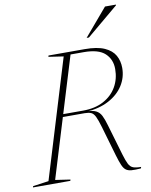

<svg xmlns="http://www.w3.org/2000/svg" viewBox="-138 -990 838 1064"><g transform="rotate(-10 281.0 -458.0)"><path d="M307.5 -371Q375 -371 423.2 -396.8Q471.5 -422.5 497.2 -467Q523 -511.5 523 -567.5Q523 -621.5 486.8 -655.5Q450.5 -689.5 367.5 -689.5H265.5L266 -705H375.5Q445.5 -705 486.5 -686.8Q527.5 -668.5 545 -637.2Q562.5 -606 562.5 -566.5Q562.5 -513 534 -468.2Q505.5 -423.5 452.2 -395Q399 -366.5 323.5 -361.5V-363.5Q360 -363 379 -353.5Q398 -344 408.5 -323.2Q419 -302.5 429 -267.5L480 -94Q491 -57 500.5 -38.5Q510 -20 525.8 -14Q541.5 -8 570.5 -8L567.5 0Q535 2.5 515.2 1Q495.5 -0.5 483.5 -9.5Q471.5 -18.5 462.8 -39Q454 -59.5 443.5 -95L394.5 -263.5Q382.5 -304.5 373 -324Q363.5 -343.5 350 -349.5Q336.5 -355.5 314 -355.5H167L172.5 -371ZM88.5 -19.5 172.5 -7 170.5 0H-39.5L-37.5 -7L51 -19.5L254 -685.5L170 -698L172 -705H298ZM397 -764.5 527.5 -918H589L588.5 -914L410 -764.5Z"/></g></svg>

Font: Newsreader 60pt ExtraLight
Style: Italic
Weight: 250
Italic angle: -17°
Designer: Hugues Gentile
Foundry: Production Type
Version: Version 1.003